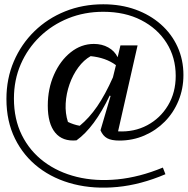

<svg xmlns="http://www.w3.org/2000/svg" viewBox="-20 -676 878 896"><path d="M337 -21Q272 -15 237.5 -57Q203 -99 203 -183Q203 -262 232 -327.5Q261 -393 310 -432Q359 -471 418 -471Q456 -471 485.5 -454.5Q515 -438 529 -409L542 -464H622L531 -63Q606 -59 667 -91.5Q728 -124 764 -184Q800 -244 800 -322Q800 -408 757.5 -475.5Q715 -543 639 -582Q563 -621 462 -621Q374 -621 298.5 -590.5Q223 -560 166 -505Q109 -450 77 -376.5Q45 -303 45 -216Q45 -120 82 -45.5Q119 29 185 78.5Q251 128 338.5 149.5Q426 171 528.5 161Q631 151 740 106L752 137Q637 186 528 196.5Q419 207 325 183.5Q231 160 160.5 106Q90 52 50 -29Q10 -110 10 -214Q10 -309 44.5 -389.5Q79 -470 140.5 -530Q202 -590 284 -623Q366 -656 462 -656Q544 -656 612 -631.5Q680 -607 730.5 -562.5Q781 -518 808.5 -457.5Q836 -397 836 -326Q836 -262 813 -206Q790 -150 749 -108.5Q708 -67 653.5 -43.5Q599 -20 537 -20Q500 -20 480 -31Q460 -42 449 -68L496 -228L492 -230Q420 -80 337 -21ZM297 -107Q324 -94 352 -89Q396 -125 433.5 -179.5Q471 -234 507 -315L521 -372Q474 -407 403 -414Q371 -396 345.5 -361.5Q320 -327 304.5 -283Q289 -239 286.5 -193Q284 -147 297 -107Z"/></svg>

Font: Piazzolla SC Medium
Style: Regular
Weight: 500
Designer: Juan Pablo del Peral
Foundry: Huerta Tipografica
Version: Version 1.330